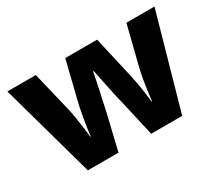

<svg xmlns="http://www.w3.org/2000/svg" viewBox="-106 -853 1092 971"><g transform="rotate(-30 440.5 -367.5)"><path d="M485 -308Q480 -325 474 -354Q468 -383 461 -415Q454 -447 449 -473.5Q444 -500 441 -513H437Q435 -500 429.5 -473.5Q424 -447 417 -414.5Q410 -382 403.5 -352.5Q397 -323 393 -303L343 -93H164L11 -642H177L232 -414Q238 -390 243.5 -356Q249 -322 253.5 -289Q258 -256 260 -234H263Q264 -251 267.5 -275.5Q271 -300 275.5 -325.5Q280 -351 284 -371Q288 -391 289 -398L349 -642H535L591 -397Q594 -381 600 -350.5Q606 -320 610.5 -288Q615 -256 617 -234H620Q622 -255 626.5 -288.5Q631 -322 637 -356Q643 -390 649 -414L706 -642H870L715 -93H534Z"/></g></svg>

Font: Noto Sans Telugu UI ExtraBold
Style: Regular
Weight: 800
Designer: Jelle Bosma - Monotype Design Team
Foundry: Monotype Imaging Inc.
Version: Version 2.005; ttfautohint (v1.8.4.7-5d5b)